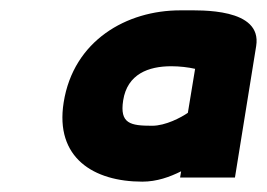

<svg xmlns="http://www.w3.org/2000/svg" viewBox="-20 -711 516 371"><path d="M103 -513C86 -406 161 -360 255 -360C283 -360 308 -369 330 -380L328 -368H434L475 -622C487 -696 367 -691 336 -691H328C225 -691 122 -633 103 -513ZM218 -517C226 -568 267 -583 311 -583C327 -583 344 -581 357 -578L343 -493C330 -484 300 -468 274 -468C232 -468 211 -472 218 -517Z"/></svg>

Font: Charger Sport
Style: UltObl
Weight: 1000
Designer: Jasper
Foundry: Cannot Into Space Fonts
Version: Version 1.1